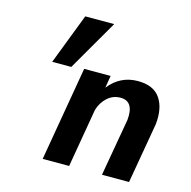

<svg xmlns="http://www.w3.org/2000/svg" viewBox="-103 -802 898 904"><g transform="rotate(15 345.5 -350.0)"><path d="M203 -700H344L201 -453H108ZM521 -280Q530 -371 466 -373Q428 -374 400 -349Q372 -324 361 -286L312 0H183L262 -460H391L381 -400Q436 -470 522 -470Q599 -470 631.5 -422Q664 -374 655 -294L604 0H472Z"/></g></svg>

Font: Jost* 600 Semi
Style: Italic
Weight: 600
Italic angle: -10°
Version: Version 3.500